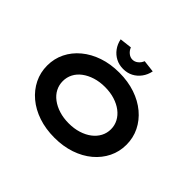

<svg xmlns="http://www.w3.org/2000/svg" viewBox="-192 -1213 1515 1515"><g transform="rotate(45 566.0 -455.5)"><path d="M567 10Q468 10 387 -17.5Q306 -45 247 -94.5Q188 -144 155.5 -210Q123 -276 123 -353Q123 -430 155.5 -496Q188 -562 247.5 -611.5Q307 -661 387.5 -688.5Q468 -716 566 -716Q663 -716 744 -688.5Q825 -661 884 -611.5Q943 -562 975.5 -496Q1008 -430 1008 -353Q1008 -276 975.5 -210Q943 -144 884 -94.5Q825 -45 744 -17.5Q663 10 567 10ZM566 -150Q625 -150 674.5 -165.5Q724 -181 760 -208.5Q796 -236 815.5 -273Q835 -310 835 -353Q835 -396 815.5 -433Q796 -470 760 -497.5Q724 -525 674.5 -540.5Q625 -556 566 -556Q507 -556 457.5 -540.5Q408 -525 371.5 -497.5Q335 -470 316 -433Q297 -396 297 -353Q297 -310 316 -273Q335 -236 371.5 -208.5Q408 -181 457.5 -165.5Q507 -150 566 -150ZM566 -757Q521 -757 484 -776Q447 -795 421.5 -829.5Q396 -864 387 -909L489 -921Q499 -895 520 -878Q541 -861 566 -861Q591 -861 612 -878Q633 -895 643 -921L745 -909Q736 -864 710.5 -829.5Q685 -795 648.5 -776Q612 -757 566 -757Z"/></g></svg>

Font: Lexend Zetta
Style: Bold
Weight: 700
Designer: Bonnie Shaver-Troup, Thomas Jockin
Foundry: Lexend
Version: Version 1.007